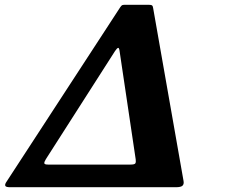

<svg xmlns="http://www.w3.org/2000/svg" viewBox="-20 -785 945 805"><path d="M527.5 -95H181.5Q166.5 -95 165.8 -100.5Q165 -106 172.5 -118L462 -570.5Q470 -582.5 474.8 -584.2Q479.5 -586 481.5 -570L549 -116.5Q550.5 -105.5 547.5 -100.2Q544.5 -95 527.5 -95ZM717 0Q739 0 745.5 -6.8Q752 -13.5 749.5 -26.5L622 -751.5Q621 -759.5 617.5 -762.2Q614 -765 602 -765H507Q496 -765 492.5 -763.5Q489 -762 484 -754.5L5 -19.5Q-0.5 -10 2.8 -5Q6 0 23 0Z"/></svg>

Font: Besley
Style: Bold Italic
Weight: 700
Italic angle: -13°
Designer: Owen Earl
Foundry: indestructible type*
Version: Version 2.001